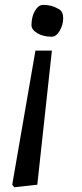

<svg xmlns="http://www.w3.org/2000/svg" viewBox="-20 -561 343 804"><path d="M136.2 212.4 39.6 223.1 31.2 212.4 128.4 -349.1H197.3ZM196.8 -407.2Q160.2 -407.2 136 -422.1Q111.8 -437 111.8 -455.6Q111.8 -490.2 126.2 -515.4Q140.6 -540.5 160.2 -540.5Q179.2 -540.5 194.3 -536.6Q209.5 -532.7 227.1 -522.5Q244.6 -512.2 244.6 -484.9Q244.6 -457.5 230.2 -432.4Q215.8 -407.2 196.8 -407.2Z"/></svg>

Font: NoticiaText-Italic
Style: Italic
Weight: 400
Italic angle: -8°
Designer: JM Sole
Foundry: JM Sole
Version: Version 1.003